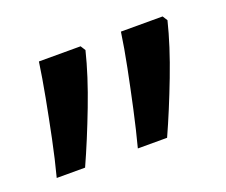

<svg xmlns="http://www.w3.org/2000/svg" viewBox="-56 -673 480 407"><g transform="rotate(-20 183.5 -469.5)"><path d="M195 -347Q205 -385 214.5 -428.5Q224 -472 232.5 -514.5Q241 -557 246 -592H340L347 -581Q334 -528 309.5 -464Q285 -400 261 -347ZM12 -347Q22 -385 31 -428.5Q40 -472 48 -514.5Q56 -557 61 -592H155L162 -581Q149 -528 124.5 -464Q100 -400 76 -347Z"/></g></svg>

Font: Noto Sans Living
Style: Regular
Weight: 400
Designer: Monotype Design Team
Foundry: Monotype Imaging Inc.
Version: Version 2.013; ttfautohint (v1.8.4.7-5d5b)